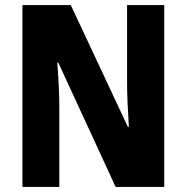

<svg xmlns="http://www.w3.org/2000/svg" viewBox="-20 -734 733 754"><path d="M625 0H434L209 -488H205Q209 -436 211 -390Q213 -344 213 -309V0H68V-714H258L482 -236H486Q483 -285 481 -329Q479 -373 479 -409V-714H625Z"/></svg>

Font: Noto Sans Devanagari Condensed ExtraBold
Style: Regular
Weight: 800
Width: 3
Designer: Jelle Bosma - Monotype Design Team
Foundry: Monotype Imaging Inc.
Version: Version 2.004; ttfautohint (v1.8.4.7-5d5b)